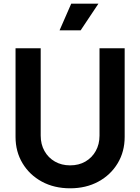

<svg xmlns="http://www.w3.org/2000/svg" viewBox="-20 -1006 758 1038"><path d="M359 12Q445 12 511.5 -24Q578 -60 616 -123Q654 -186 654 -266V-745H518V-273Q518 -226 497.5 -189.5Q477 -153 441.5 -132.5Q406 -112 359 -112Q313 -112 277 -132.5Q241 -153 220.5 -189.5Q200 -226 200 -273V-745H64V-266Q64 -186 102 -123Q140 -60 206.5 -24Q273 12 359 12ZM302 -842H416L512 -986H365Z"/></svg>

Font: Plus Jakarta Sans
Style: Bold
Weight: 700
Designer: Gumpita Rahayu
Foundry: Tokotype
Version: Version 2.004; ttfautohint (v1.8.3)